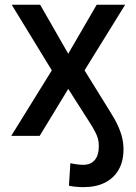

<svg xmlns="http://www.w3.org/2000/svg" viewBox="-20 -562 564 794"><path d="M325.2 211.9Q310.1 211.9 294.2 210.4Q278.3 209 265.1 206.1L271 112.8Q280.3 115.2 296.4 117.4Q312.5 119.6 323.7 119.6Q355 119.6 371.8 99.9Q388.7 80.1 388.7 41Q388.7 24.4 384.8 10.7Q380.9 -2.9 371.8 -20Q362.8 -37.1 345.7 -63.5L262.2 -194.3L144 0H26.4L194.3 -271L28.3 -542.5H146L262.2 -339.8L379.9 -542.5H497.6L329.6 -271L435.5 -100.1Q456.1 -67.9 468 -41.3Q480 -14.6 485.4 8.8Q490.7 32.2 490.7 55.7Q490.7 104.5 470.9 139.4Q451.2 174.3 414.3 193.1Q377.4 211.9 325.2 211.9Z"/></svg>

Font: Inter 16pt Medium
Style: Regular
Weight: 500
Version: Version 4.001;git-66647c0bb